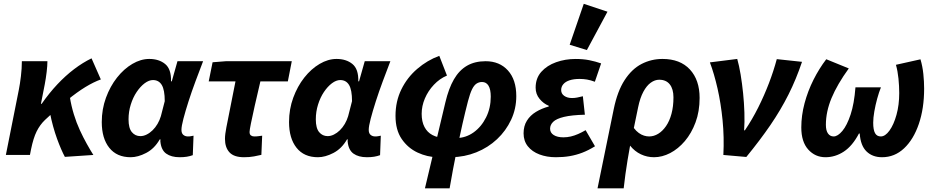

<svg xmlns="http://www.w3.org/2000/svg" viewBox="-20 -820 4945 1016"><path d="M11 0 79.7 -345.2Q85.7 -375 90.7 -416.7Q95.7 -458.4 95.7 -496.1H230.9Q230.9 -472.7 226.9 -439.2Q222.9 -405.6 216.9 -374L196.6 -270.8H200.6Q240.2 -327.6 283.4 -373.6Q326.7 -419.6 372.3 -454.2Q418 -488.8 464.4 -511.3L513.6 -399.6Q475.6 -386 432 -359.5Q388.5 -333 336 -290.2Q283.5 -247.4 218 -185.2Q191.3 -159.7 173.9 -124.6Q156.5 -89.5 144.4 -30.4L138.4 0ZM323.3 10.1Q314 -6.9 303.5 -31.2Q292.9 -55.5 281.9 -85.7Q270.9 -116 261.1 -151.3Q251.3 -186.5 243.6 -226.3L349.7 -306.2Q357.2 -259.4 370.8 -215.1Q384.3 -170.8 402.4 -131.6Q420.5 -92.4 439.3 -58.8Q458 -25.3 474 0Z M671.4 12Q598 12 558.3 -37.9Q518.5 -87.8 518.5 -174Q518.5 -242.2 540.7 -302.8Q562.9 -363.3 599.2 -409.4Q635.6 -455.5 680.3 -481.8Q724.9 -508.1 769.9 -508.1Q821.2 -508.1 853.9 -481.3Q886.7 -454.4 885 -389.6H889L919.1 -496.1H1054.7Q1035.2 -445.2 1014.6 -390Q994 -334.7 977.5 -283.2Q961 -231.6 950.6 -191.8Q940.2 -152 940.2 -132.9Q940.2 -114.7 950 -106.4Q959.8 -98 974.4 -98Q984.5 -98 991.2 -99.5Q997.8 -101 1004.1 -102L1000.2 1.1Q985.6 6.5 968.5 9.3Q951.4 12 930.5 12Q886.2 12 859.4 -7.2Q832.6 -26.4 828.5 -72.4Q828.5 -74 828.8 -76.7Q829 -79.4 829.2 -82.2H825.2Q797 -33.3 753.5 -10.7Q709.9 12 671.4 12ZM722.8 -99.7Q739.4 -99.7 756 -108Q772.6 -116.2 787.4 -130.6Q802.2 -145 813.6 -164.4Q824.9 -183.8 831.3 -205.3L851.8 -284.7Q851.8 -344.2 836.1 -370.3Q820.4 -396.4 789.4 -396.4Q768.3 -396.4 745.5 -379.4Q722.7 -362.3 703.2 -333.3Q683.7 -304.3 672 -266.7Q660.2 -229.2 660.2 -188.3Q660.2 -141.7 677.9 -120.7Q695.5 -99.7 722.8 -99.7Z M1271.1 12Q1218 12 1194.2 -13.9Q1170.5 -39.8 1170.5 -85Q1170.5 -98.2 1172.4 -112.6Q1174.3 -127 1177.8 -145.6L1226.1 -389.4H1084.5L1104.9 -490.5L1175.5 -496.1H1524L1503.2 -389.4H1357.9Q1340.5 -316.6 1327.8 -259.5Q1315 -202.4 1307.8 -166.8Q1300.6 -131.1 1300.6 -121.9Q1300.6 -108.3 1308 -103.2Q1315.4 -98 1325.1 -98Q1338.5 -98 1347.8 -99.4Q1357.1 -100.7 1367.3 -102L1363.1 -0.6Q1347.4 3.2 1324.1 7.6Q1300.7 12 1271.1 12Z M1662.4 12Q1589 12 1549.3 -37.9Q1509.5 -87.8 1509.5 -174Q1509.5 -242.2 1531.7 -302.8Q1553.9 -363.3 1590.2 -409.4Q1626.6 -455.5 1671.3 -481.8Q1715.9 -508.1 1760.9 -508.1Q1812.2 -508.1 1844.9 -481.3Q1877.7 -454.4 1876 -389.6H1880L1910.1 -496.1H2045.7Q2026.2 -445.2 2005.6 -390Q1985 -334.7 1968.5 -283.2Q1952 -231.6 1941.6 -191.8Q1931.2 -152 1931.2 -132.9Q1931.2 -114.7 1941 -106.4Q1950.8 -98 1965.4 -98Q1975.5 -98 1982.2 -99.5Q1988.8 -101 1995.1 -102L1991.2 1.1Q1976.6 6.5 1959.5 9.3Q1942.4 12 1921.5 12Q1877.2 12 1850.4 -7.2Q1823.6 -26.4 1819.5 -72.4Q1819.5 -74 1819.8 -76.7Q1820 -79.4 1820.2 -82.2H1816.2Q1788 -33.3 1744.5 -10.7Q1700.9 12 1662.4 12ZM1713.8 -99.7Q1730.4 -99.7 1747 -108Q1763.6 -116.2 1778.4 -130.6Q1793.2 -145 1804.6 -164.4Q1815.9 -183.8 1822.3 -205.3L1842.8 -284.7Q1842.8 -344.2 1827.1 -370.3Q1811.4 -396.4 1780.4 -396.4Q1759.3 -396.4 1736.5 -379.4Q1713.7 -362.3 1694.2 -333.3Q1674.7 -304.3 1663 -266.7Q1651.2 -229.2 1651.2 -188.3Q1651.2 -141.7 1668.9 -120.7Q1686.5 -99.7 1713.8 -99.7Z M2228.6 176.7 2336.8 -278.4Q2354.2 -352 2382 -400.1Q2409.8 -448.2 2451.2 -472.2Q2492.6 -496.1 2549.6 -496.1Q2623.5 -496.1 2667.7 -447.2Q2712 -398.3 2712 -311.4Q2712 -244.7 2684.8 -186.4Q2657.6 -128 2610.2 -83.5Q2562.8 -39 2500.5 -14Q2438.3 11 2368.1 12L2397.2 -89.5Q2445.7 -90.5 2486.6 -119.8Q2527.4 -149.2 2552.1 -198.7Q2576.9 -248.1 2576.9 -308.7Q2576.9 -347.4 2564.9 -366.7Q2553 -386.1 2530.8 -386.1Q2514.7 -386.1 2501.6 -377.5Q2488.4 -368.9 2477.8 -347.2Q2467.2 -325.6 2456.3 -284.2Q2441.5 -226.9 2427.3 -164.5Q2413.2 -102.2 2400.2 -40.7Q2387.3 20.8 2377.1 76.7Q2366.9 132.7 2359.2 176.7ZM2295.2 12Q2241 11.2 2189.7 -12.7Q2138.5 -36.6 2105.7 -84.5Q2072.9 -132.5 2072.9 -206.7Q2072.9 -283.8 2103.8 -346.8Q2134.6 -409.8 2187.7 -455.4Q2240.7 -501.1 2304.6 -524.5L2345.2 -420.1Q2306.5 -403.9 2275.9 -371.4Q2245.3 -338.9 2228.3 -298.9Q2211.3 -258.9 2211.3 -217.7Q2211.3 -176.3 2226.2 -148Q2241 -119.7 2268.3 -105.4Q2295.5 -91.1 2332.6 -89.5Z M2921.6 12Q2873.5 12 2834.5 -2.8Q2795.6 -17.6 2773.1 -45.9Q2750.6 -74.2 2750.6 -114.5Q2750.6 -153.2 2768.2 -181.4Q2785.8 -209.6 2816.2 -228Q2846.6 -246.4 2883.7 -256.4V-260.4Q2856.3 -271.4 2835.3 -296.7Q2814.4 -322 2814.4 -356Q2814.4 -406.2 2844.4 -439.9Q2874.3 -473.5 2922.8 -490.8Q2971.2 -508 3025.8 -508Q3065.5 -508 3098.3 -501.5Q3131.1 -494.9 3161 -484.5L3127.8 -387.4Q3105 -395.9 3086.1 -399.1Q3067.2 -402.3 3047 -402.3Q3016.2 -402.3 2994.3 -395.2Q2972.5 -388.1 2961 -374.6Q2949.5 -361.2 2949.5 -343.5Q2949.5 -324 2965.9 -312.6Q2982.2 -301.2 3007.2 -301.2Q3020.5 -301.2 3034.5 -303.9Q3048.4 -306.7 3064.3 -310.7L3075 -213Q3004.9 -211.2 2964.6 -201.5Q2924.3 -191.8 2907.6 -175.7Q2890.9 -159.6 2890.9 -139Q2890.9 -117.4 2910.1 -105.4Q2929.3 -93.3 2961.2 -93.3Q2981.3 -93.3 3000.6 -97.8Q3020 -102.3 3039.4 -110.9Q3058.9 -119.5 3078.9 -131.2L3128.5 -46Q3094.1 -24.6 3061.5 -12.1Q3029 0.4 2994.8 6.2Q2960.7 12 2921.6 12ZM3085.5 -555.1 2994.6 -583.2 3069.1 -799.8 3194.6 -758.1Z M3141.9 176.7 3227.7 -242.6Q3247.2 -337.6 3285.3 -396.2Q3323.4 -454.9 3374.9 -481.5Q3426.4 -508.1 3485.9 -508.1Q3579 -508.1 3630.6 -452.5Q3682.1 -396.8 3682.1 -301.8Q3682.1 -230.4 3660.6 -172.6Q3639.1 -114.8 3604 -73.4Q3568.8 -32.1 3526.3 -10Q3483.7 12 3440.8 12Q3404.1 12 3371.3 -3.5Q3338.5 -19 3314.2 -49.3Q3306.7 -9.6 3300.7 28.1Q3294.6 65.8 3289.5 102.2Q3284.4 138.7 3280.3 176.7ZM3414.8 -98Q3440.1 -98 3463.1 -112.1Q3486.1 -126.1 3504.5 -152.8Q3522.9 -179.4 3533.3 -218Q3543.7 -256.6 3543.7 -304.8Q3543.7 -348.9 3524.3 -373.5Q3504.9 -398.1 3468.3 -398.1Q3445.4 -398.1 3423.6 -382.4Q3401.8 -366.8 3384.4 -334.4Q3367 -302.1 3356.8 -252.6L3334.1 -142.7Q3346.7 -126.1 3360.3 -116.4Q3373.8 -106.6 3387.9 -102.3Q3401.9 -98 3414.8 -98Z M3807.8 0Q3812.5 -94.2 3803.6 -183.9Q3794.7 -273.5 3777 -351.6Q3759.2 -429.7 3736.5 -489.9L3881.2 -508.1Q3891.3 -473 3899.1 -425.9Q3906.9 -378.9 3912.2 -327.2Q3917.5 -275.5 3919.1 -224.6Q3920.7 -173.8 3917.6 -130.2H3921.6Q3960.6 -187.9 3992.4 -251.4Q4024.2 -314.9 4049 -379.8Q4073.8 -444.6 4090.5 -507.1L4224 -492.8Q4193.2 -400.9 4152.5 -319.9Q4111.8 -238.8 4056.9 -158.4Q4001.9 -78.1 3929.3 10.6Z M4348.2 12Q4293.5 12 4256.8 -28.9Q4220.2 -69.7 4220.2 -145.5Q4220.2 -208.9 4237.4 -273.4Q4254.7 -338 4284.6 -397.7Q4314.6 -457.3 4352.3 -506.5L4471.5 -457.9Q4410.2 -373.2 4380.2 -301Q4350.3 -228.8 4350.3 -159.8Q4350.3 -128.9 4361.5 -113.5Q4372.7 -98 4391.4 -98Q4413 -98 4437.5 -127.1Q4462 -156.2 4481.1 -213.9Q4500.2 -271.6 4506.8 -357.9H4641.6Q4631.2 -332.1 4621.8 -298Q4612.5 -264 4606.6 -230.1Q4600.7 -196.2 4600.7 -170.7Q4600.7 -133 4610.4 -115.5Q4620 -98 4641 -98Q4664.4 -98 4686.9 -129.1Q4709.4 -160.2 4723.9 -212.4Q4738.4 -264.6 4738.4 -327.3Q4738.4 -364.7 4734.4 -404.3Q4730.4 -443.9 4721 -477.1L4850.8 -506.1Q4861.8 -469.5 4866 -428.7Q4870.2 -387.8 4870.2 -350.7Q4870.2 -246.4 4842.2 -164.3Q4814.2 -82.2 4764.1 -35.1Q4714 12 4647.3 12Q4597 12 4565.4 -18.6Q4533.8 -49.2 4529.3 -113.5H4525.3Q4490.7 -47.6 4445.2 -17.8Q4399.7 12 4348.2 12Z"/></svg>

Font: Source Sans Variable
Style: Italic
Weight: 200
Italic angle: -11°
Designer: Paul D. Hunt
Foundry: Adobe Systems Incorporated
Version: Version 3.006;hotconv 1.0.111;makeotfexe 2.5.65597